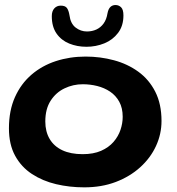

<svg xmlns="http://www.w3.org/2000/svg" viewBox="-20 -738 724 784"><path d="M324 27Q264 27 209 14Q154 1 110.5 -27.5Q67 -56 41.8 -102Q16.5 -148 16.5 -214Q16.5 -286.5 41 -341.2Q65.5 -396 108.5 -433Q151.5 -470 208.2 -488.5Q265 -507 329.5 -507Q389.5 -507 445.2 -492Q501 -477 544.8 -445.2Q588.5 -413.5 614 -363.5Q639.5 -313.5 639.5 -244Q639.5 -190.5 617 -141.8Q594.5 -93 552.5 -55Q510.5 -17 452.8 5Q395 27 324 27ZM317.5 -108.5Q361.5 -108.5 392.8 -122.2Q424 -136 443.5 -158.5Q463 -181 472 -207.8Q481 -234.5 481 -261Q481 -297 467 -322.5Q453 -348 429.5 -363.8Q406 -379.5 377 -386.8Q348 -394 318 -394Q278.5 -394 243.5 -377.2Q208.5 -360.5 186.8 -326.8Q165 -293 165 -242Q165 -200.5 182.8 -170.5Q200.5 -140.5 234.5 -124.5Q268.5 -108.5 317.5 -108.5ZM333 -547Q295 -547 262.5 -560.2Q230 -573.5 210.8 -601.2Q191.5 -629 191.5 -672Q191.5 -692.5 201.8 -703.8Q212 -715 228 -715Q246.5 -715 253.5 -705Q260.5 -695 263.5 -676.5Q268 -641.5 288.8 -625.5Q309.5 -609.5 335 -609.5Q356 -609.5 373.5 -617.5Q391 -625.5 403 -642Q415 -658.5 419 -684Q422.5 -702 431 -709.8Q439.5 -717.5 451.5 -717.5Q465 -717.5 474.5 -708.2Q484 -699 484 -675Q484 -632.5 462.2 -603.8Q440.5 -575 406 -561Q371.5 -547 333 -547Z"/></svg>

Font: Gluten Medium
Style: Regular
Weight: 500
Designer: Tyler Finck
Foundry: Etcetera Type Company
Version: Version 1.300